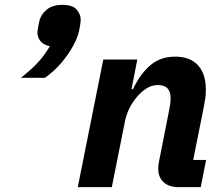

<svg xmlns="http://www.w3.org/2000/svg" viewBox="-20 -770 914 790"><path d="M237 -750Q279 -750 295.5 -730.5Q312 -711 312 -689Q312 -680 310 -668.5Q308 -657 306 -646Q300 -616 280.5 -580.5Q261 -545 231.5 -510.5Q202 -476 165 -450H66Q107 -482 135.5 -512.5Q164 -543 185 -580Q157 -586 145.5 -602Q134 -618 134 -635Q134 -643 136.5 -655.5Q139 -668 141 -679Q147 -709 171 -729.5Q195 -750 237 -750ZM440 0H300L405 -525H545L521 -403H527Q557 -466 598.5 -501.5Q640 -537 701 -537Q762 -537 794.5 -501.5Q827 -466 827 -401Q827 -382 824.5 -364.5Q822 -347 818 -327L775 -112H828L806 0H715Q675 0 653 -20.5Q631 -41 631 -76Q631 -85 632 -92.5Q633 -100 634 -104L675 -312Q678 -326 680 -339.5Q682 -353 682 -368Q682 -391 670 -405.5Q658 -420 629 -420Q604 -420 582.5 -406Q561 -392 544 -372Q526 -351 513 -325.5Q500 -300 494 -270Z"/></svg>

Font: IBM Plex Sans
Style: Italic
Weight: 400
Italic angle: -11.31°
Designer: Mike Abbink, Paul van der Laan, Pieter van Rosmalen
Foundry: Bold Monday
Version: Version 3.201